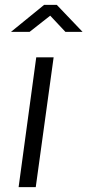

<svg xmlns="http://www.w3.org/2000/svg" viewBox="-20 -764 357 784"><path d="M128 -530 56 0H126L199 -530ZM317 -634 212 -744H160L25 -634H101L185 -700L247 -634Z"/></svg>

Font: Cheyenne Sans Light
Style: Italic
Weight: 300
Italic angle: -8.13011°
Designer: The Public Sans project authors (U.S. Web Design System), Libre Franklin designed by Pablo Impallari and Rodrigo Fuenzal
Foundry: The Cheyenne Sans Project Authors
Version: Version 2.007